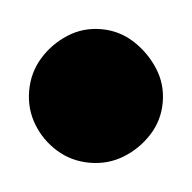

<svg xmlns="http://www.w3.org/2000/svg" viewBox="-39 -750 179 179"><g transform="rotate(5 50.5 -660.5)"><path d="M-12 -660Q-12 -643 -3.5 -629Q5 -615 19 -606.5Q33 -598 50 -598Q67 -598 81 -606.5Q95 -615 104 -629Q113 -643 113 -660Q113 -677 104 -691Q95 -705 81 -714Q67 -723 50 -723Q33 -723 19 -714Q5 -705 -3.5 -691Q-12 -677 -12 -660Z"/></g></svg>

Font: Linefont Medium
Style: Regular
Weight: 500
Monospace: yes
Version: Version 3.002;gftools[0.9.33]